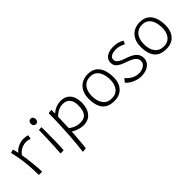

<svg xmlns="http://www.w3.org/2000/svg" viewBox="100 -1629 2807 2807"><g transform="rotate(-45 1503.0 -225.5)"><path d="M113.5 -440Q131 -467 163 -488.2Q195 -509.5 233.8 -521.8Q272.5 -534 309 -534Q332.5 -534 357.5 -530.2Q382.5 -526.5 397.5 -518.5L385 -457Q372.5 -462.5 352.8 -468.2Q333 -474 302 -474Q268.5 -474 234.2 -461.5Q200 -449 171.2 -427.5Q142.5 -406 125 -378.5Q133 -339.5 140 -285.2Q147 -231 152.5 -174.5Q158 -118 161.5 -71Q165 -24 165 0Q152.5 1 131.8 0.8Q111 0.5 96 -0.5Q96 -50 94 -100.5Q92 -151 87.8 -202.5Q83.5 -254 76.5 -306Q69.5 -358 59.5 -410.2Q49.5 -462.5 36.5 -515.5Q43 -518 54 -520.8Q65 -523.5 75.5 -525.8Q86 -528 90.5 -528.5Q97 -510 104 -483Q111 -456 113.5 -440Z M608.5 1Q602 1.5 593 2.2Q584 3 575.5 3Q565 3 556.5 2.2Q548 1.5 541.5 0.5Q544 -12.5 546.5 -54Q549 -95.5 551.8 -152.2Q554.5 -209 556.8 -269.2Q559 -329.5 560.2 -381.8Q561.5 -434 561.5 -464.5Q564 -464.5 571.5 -465Q579 -465.5 588 -466Q597 -466.5 605 -467Q613 -467.5 616.5 -467.5Q617.5 -455 617.8 -431.8Q618 -408.5 618 -378.5Q618 -331.5 617.5 -273.8Q617 -216 615.5 -159.5Q614 -103 612.2 -59.8Q610.5 -16.5 608.5 1ZM595 -554.5Q568.5 -554.5 555.2 -571.2Q542 -588 542 -611Q542 -630 549 -642.2Q556 -654.5 567.8 -660.8Q579.5 -667 594 -667Q617 -667 629.8 -649.5Q642.5 -632 642.5 -607Q642.5 -586 630.5 -570.2Q618.5 -554.5 595 -554.5Z M790.5 216Q800 145 807.5 63.8Q815 -17.5 820.5 -101.8Q826 -186 829.5 -265.8Q833 -345.5 834.8 -415Q836.5 -484.5 836.5 -536Q849 -539.5 867 -541.2Q885 -543 900 -543Q899.5 -532 899.2 -508Q899 -484 899 -466Q913.5 -480.5 940.2 -498Q967 -515.5 1004.2 -528.5Q1041.5 -541.5 1085.5 -541.5Q1181.5 -541.5 1235.2 -479.5Q1289 -417.5 1289 -307.5Q1289 -230 1264.8 -171.8Q1240.5 -113.5 1192.5 -81.2Q1144.5 -49 1072 -49Q1037.5 -49 998.8 -59.5Q960 -70 928.8 -84.2Q897.5 -98.5 885.5 -110.5Q885 -100 883 -70.5Q881 -41 878 -1.2Q875 38.5 871.2 80Q867.5 121.5 864.2 156.5Q861 191.5 857.5 210Q847 212 833.8 213.5Q820.5 215 808.8 215.5Q797 216 790.5 216ZM1065.5 -109.5Q1126 -109.5 1160.8 -134.5Q1195.5 -159.5 1210 -205.8Q1224.5 -252 1224.5 -316Q1224.5 -397.5 1185.5 -442.5Q1146.5 -487.5 1075 -487.5Q1032 -487.5 994.5 -470.8Q957 -454 931.5 -433.5Q906 -413 897 -401.5Q897 -392 896 -363Q895 -334 893.8 -297Q892.5 -260 891.5 -226.2Q890.5 -192.5 890.5 -174Q901.5 -165 925.8 -149.5Q950 -134 985.5 -121.8Q1021 -109.5 1065.5 -109.5Z M1646.5 18Q1516.5 18 1457.2 -56.5Q1398 -131 1398 -270Q1398 -354.5 1428.8 -414.2Q1459.5 -474 1515 -505.8Q1570.5 -537.5 1645 -537.5Q1726.5 -537.5 1778.5 -499.5Q1830.5 -461.5 1855.2 -393.5Q1880 -325.5 1880 -234.5Q1880 -158 1852 -101.2Q1824 -44.5 1771.8 -13.2Q1719.5 18 1646.5 18ZM1643.5 -35.5Q1693 -35.5 1727 -53.8Q1761 -72 1781.5 -102.5Q1802 -133 1811.2 -169.2Q1820.5 -205.5 1820.5 -241.5Q1820.5 -312 1801.8 -367.5Q1783 -423 1743.5 -454.8Q1704 -486.5 1642 -486.5Q1583 -486.5 1542.2 -459Q1501.5 -431.5 1480.5 -381.2Q1459.5 -331 1459.5 -263Q1459.5 -161.5 1506.5 -98.5Q1553.5 -35.5 1643.5 -35.5Z M2175 41.5Q2137 41.5 2092.8 29.2Q2048.5 17 2008 -6.8Q1967.5 -30.5 1939.5 -63.5Q1943.5 -69 1948.5 -76.8Q1953.5 -84.5 1959.8 -92.2Q1966 -100 1972 -106.5Q1978 -113 1983 -117Q2002.5 -91 2033.8 -67Q2065 -43 2103.2 -28.2Q2141.5 -13.5 2181.5 -13.5Q2223 -13.5 2257 -26.5Q2291 -39.5 2311.2 -63.5Q2331.5 -87.5 2331.5 -120Q2331.5 -158 2311.2 -183Q2291 -208 2255.8 -226Q2220.5 -244 2175.5 -259.5Q2125 -276.5 2084.5 -295.8Q2044 -315 2020.5 -343.8Q1997 -372.5 1997 -418.5Q1997 -465 2022.8 -495.8Q2048.5 -526.5 2091.2 -542.2Q2134 -558 2185 -558Q2247 -558 2292.8 -542.8Q2338.5 -527.5 2360 -512.5Q2358 -505 2353.8 -495.2Q2349.5 -485.5 2344.8 -476.8Q2340 -468 2335.5 -461.5Q2309 -476 2272.2 -489.5Q2235.5 -503 2190 -503Q2157 -503 2126.2 -495Q2095.5 -487 2076.2 -469Q2057 -451 2057 -420Q2057 -393.5 2075.2 -373.2Q2093.5 -353 2124 -338Q2154.5 -323 2190.5 -311Q2239 -295.5 2276.5 -277.8Q2314 -260 2339.8 -238Q2365.5 -216 2378.8 -188Q2392 -160 2392 -125Q2392 -71 2363.5 -34Q2335 3 2286 22.2Q2237 41.5 2175 41.5Z M2721 18Q2591 18 2531.8 -56.5Q2472.5 -131 2472.5 -270Q2472.5 -354.5 2503.2 -414.2Q2534 -474 2589.5 -505.8Q2645 -537.5 2719.5 -537.5Q2801 -537.5 2853 -499.5Q2905 -461.5 2929.8 -393.5Q2954.5 -325.5 2954.5 -234.5Q2954.5 -158 2926.5 -101.2Q2898.5 -44.5 2846.2 -13.2Q2794 18 2721 18ZM2718 -35.5Q2767.5 -35.5 2801.5 -53.8Q2835.5 -72 2856 -102.5Q2876.5 -133 2885.8 -169.2Q2895 -205.5 2895 -241.5Q2895 -312 2876.2 -367.5Q2857.5 -423 2818 -454.8Q2778.5 -486.5 2716.5 -486.5Q2657.5 -486.5 2616.8 -459Q2576 -431.5 2555 -381.2Q2534 -331 2534 -263Q2534 -161.5 2581 -98.5Q2628 -35.5 2718 -35.5Z"/></g></svg>

Font: Grandstander Thin ExtraLight
Style: Regular
Weight: 250
Version: Version 1.200